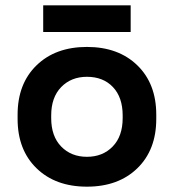

<svg xmlns="http://www.w3.org/2000/svg" viewBox="-20 -686 652 720"><path d="M46 -240V-256Q46 -372 117 -441Q188 -510 306 -510Q424 -510 495 -441Q566 -372 566 -256V-240Q566 -124 495 -55Q424 14 306 14Q188 14 117 -55Q46 -124 46 -240ZM440 -243V-253Q440 -321 403.5 -359.5Q367 -398 306 -398Q247 -398 209.5 -359.5Q172 -321 172 -253V-243Q172 -175 209.5 -136.5Q247 -98 306 -98Q365 -98 402.5 -136.5Q440 -175 440 -243ZM470 -566H142V-666H470Z"/></svg>

Font: Rootstock Sans Headline
Style: Bold
Weight: 700
Designer: Florian Karsten
Foundry: Florian Karsten
Version: Version 2.000;FEAKit 1.0